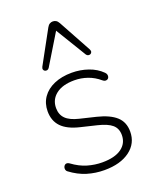

<svg xmlns="http://www.w3.org/2000/svg" viewBox="-142 -842 760 934"><g transform="rotate(-20 237.5 -375.0)"><path d="M236 8Q190 8 147 -5Q104 -18 63 -49Q58 -53 56.5 -59Q55 -65 56.5 -71Q58 -77 62.5 -81.5Q67 -86 73.5 -86Q80 -86 87 -81Q125 -53 163 -42Q201 -31 239 -31Q304 -31 338.5 -56Q373 -81 373 -124Q373 -158 350.5 -177.5Q328 -197 278 -209L195 -229Q132 -244 102.5 -275Q73 -306 73 -355Q73 -396 94.5 -427Q116 -458 155.5 -475Q195 -492 247 -492Q291 -492 331.5 -478Q372 -464 400 -436Q406 -430 407.5 -423.5Q409 -417 407 -411Q405 -405 400 -402Q395 -399 388.5 -399.5Q382 -400 375 -406Q347 -430 314 -441.5Q281 -453 246 -453Q185 -453 151 -426.5Q117 -400 117 -356Q117 -322 138 -301Q159 -280 205 -269L288 -249Q353 -233 385 -204Q417 -175 417 -126Q417 -65 368 -28.5Q319 8 236 8ZM369 -568Q373 -560 371 -554Q369 -548 363.5 -545.5Q358 -543 352 -544.5Q346 -546 342 -552L246 -710L150 -552Q146 -546 140 -544.5Q134 -543 128.5 -545.5Q123 -548 121 -554Q119 -560 123 -568L216 -738Q222 -749 229.5 -753.5Q237 -758 246 -758Q255 -758 262.5 -753.5Q270 -749 276 -738Z"/></g></svg>

Font: Nunito ExtraLight
Style: Regular
Weight: 200
Designer: Vernon Adams
Foundry: Vernon Adams
Version: Version 3.602;April 4, 2023;FontCreator 14.0.0.2856 64-bit